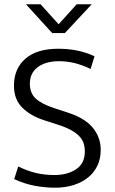

<svg xmlns="http://www.w3.org/2000/svg" viewBox="-20 -865 534 894"><path d="M251 -638Q296 -638 337.5 -630Q379 -622 420 -603L402 -544Q359 -564 324.5 -572Q290 -580 254 -580Q193 -580 156 -552.5Q119 -525 119 -475Q119 -431 147 -405.5Q175 -380 234 -361L301 -339Q378 -313 413.5 -268.5Q449 -224 449 -167Q449 -126 433.5 -93.5Q418 -61 390 -38.5Q362 -16 323 -3.5Q284 9 237 9Q189 9 141.5 0Q94 -9 46 -31L65 -90Q107 -69 147.5 -59.5Q188 -50 233 -50Q294 -50 334.5 -77Q375 -104 375 -160Q375 -180 369.5 -197.5Q364 -215 350 -230Q336 -245 312 -258.5Q288 -272 251 -284L186 -305Q123 -325 84 -363.5Q45 -402 45 -466Q45 -545 98 -591.5Q151 -638 251 -638ZM101 -845H169L253 -752L337 -845H407L282 -711H223Z"/></svg>

Font: Mukta Mahee Light
Style: Regular
Weight: 300
Designer: Shuchita Grover, Noopur Datye, Girish Dalvi, Yashodeep Gholap
Foundry: Ek Type
Version: Version 2.538;PS 1.000;hotconv 16.6.51;makeotf.lib2.5.65220;